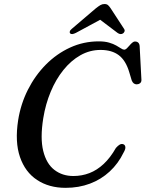

<svg xmlns="http://www.w3.org/2000/svg" viewBox="-20 -918 721 951"><path d="M591.8 -203.2Q599.6 -199.9 600.9 -189.7Q602.2 -179.5 592.3 -162.6Q565.8 -107.7 523.3 -68.5Q480.8 -29.2 425.6 -8.4Q370.4 12.4 304.9 12.4Q222.8 12.4 163.7 -26.6Q104.6 -65.5 78.9 -140.4Q53.2 -215.2 69.9 -322.8Q82.5 -402.5 118 -473.1Q153.5 -543.6 206.9 -597.7Q260.3 -651.7 327.1 -682.4Q394 -713.1 469.1 -713.1Q499.1 -713.1 520.3 -706.9Q541.5 -700.7 555.8 -692.5Q570.1 -684.4 579.5 -678.2Q588.8 -672 595 -672Q601.5 -672 608 -678.2Q614.5 -684.4 621 -692.2Q627.5 -700 634.6 -706.2Q641.6 -712.4 649.1 -712.4Q659.1 -712.4 665.1 -706.4Q671 -700.5 671.7 -689.4L680.5 -522.5Q680.9 -511.8 674 -506.1Q667.1 -500.5 657.4 -500.2Q640 -500.2 632.4 -519.7L620.3 -560.1Q603 -618.6 568.4 -644.6Q533.8 -670.7 478.2 -670.7Q424.9 -670.7 378.2 -644.3Q331.5 -617.9 294.1 -571.3Q256.6 -524.8 231.1 -463.5Q205.5 -402.2 194.3 -332.6Q178.4 -233.8 194.1 -170.4Q209.8 -106.9 249.3 -76.6Q288.7 -46.2 343.5 -46.2Q385.4 -46.2 422.9 -60.6Q460.4 -75 493.5 -105.9Q526.5 -136.7 554.1 -185.2Q564.6 -197.2 573.6 -202.1Q582.6 -206.9 591.8 -203.2ZM499.3 -832.6H459.7L562.3 -755Q576.8 -744.7 589.3 -752.5Q594.2 -755.8 596.7 -762.1Q599.1 -768.4 594.2 -775.5L528.2 -876.7Q521.5 -886.7 515.2 -892.4Q508.9 -898.1 497.4 -898.1Q486.2 -898.1 476.7 -892.4Q467.2 -886.7 454.6 -876.7L336 -775.5Q327.2 -768.4 325.7 -762.1Q324.2 -755.8 327.4 -752.5Q331.7 -748.5 338.7 -749.3Q345.7 -750.1 355.6 -755Z"/></svg>

Font: Fraunces
Style: Italic
Weight: 900
Italic angle: -16°
Version: Version 1.000;[0bf87f6ff]